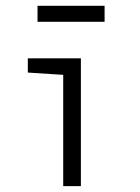

<svg xmlns="http://www.w3.org/2000/svg" viewBox="-20 -637 478 657"><path d="M196.3 -380.9 75.2 -388.7V-437.5H256.8V0H196.3ZM108.4 -562.5V-617.2H337.9V-562.5Z"/></svg>

Font: Sudo Light
Style: Regular
Weight: 300
Monospace: yes
Designer: Jens Kutilek
Foundry: Jens Kutilek
Version: Version 0.040